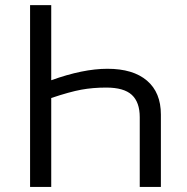

<svg xmlns="http://www.w3.org/2000/svg" viewBox="-20 -734 735 754"><path d="M98.1 -713.9H181.2V-418.9Q306.2 -463.9 401.9 -463.9Q502.9 -463.9 557.4 -417.2Q611.8 -370.6 611.8 -284.2V0H528.8V-273.9Q528.8 -332.5 497.8 -361.3Q466.8 -390.1 397 -390.1Q344.7 -390.1 299.3 -381.8Q253.9 -373.5 181.2 -349.1V0H98.1Z"/></svg>

Font: Zoram GWebM
Style: Regular
Weight: 400
Foundry: Ascender Corporation
Version: Version 1.000